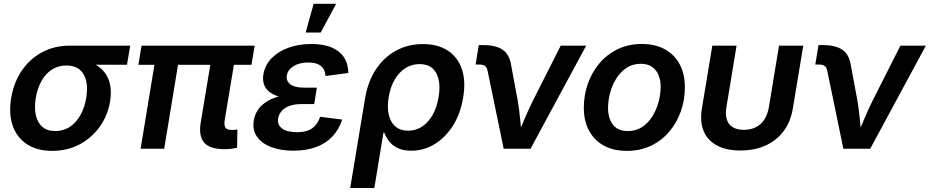

<svg xmlns="http://www.w3.org/2000/svg" viewBox="-20 -773 4832 998"><path d="M251.5 11.2Q172.9 11.2 120.4 -23.2Q67.9 -57.6 46.1 -119.4Q24.4 -181.2 38.1 -263.7Q51.8 -345.7 93.8 -406.7Q135.7 -467.8 199.5 -501.7Q263.2 -535.6 341.3 -535.6H656.7L640.1 -436.5H412.6L325.2 -432.6Q282.7 -432.6 249.8 -411.4Q216.8 -390.1 195.6 -352.1Q174.3 -314 166 -263.7Q157.7 -214.4 166 -175.3Q174.3 -136.2 199.7 -114Q225.1 -91.8 267.6 -91.8Q310.5 -91.8 343.5 -114Q376.5 -136.2 398.2 -175Q419.9 -213.9 428.2 -263.7Q436.5 -314.5 428 -352.3Q419.4 -390.1 393.8 -411.4Q368.2 -432.6 325.7 -432.6L331.1 -469.7Q386.7 -469.7 431.6 -456.3Q476.6 -442.9 506.8 -415.3Q537.1 -387.7 549.3 -345.5Q561.5 -303.2 552.2 -245.6Q540 -172.4 498.5 -114.3Q457 -56.2 393.6 -22.5Q330.1 11.2 251.5 11.2Z M1148.4 2.4Q1070.8 2.4 1041.5 -31.5Q1012.2 -65.4 1022.9 -133.8L1085 -506.8H1207.5L1148.4 -150.9Q1143.6 -122.6 1151.4 -110.1Q1159.2 -97.7 1184.1 -97.7Q1194.3 -97.7 1201.4 -98.1Q1208.5 -98.6 1213.9 -100.1L1212.4 -4.9Q1201.7 -2.4 1184.8 0Q1168 2.4 1148.4 2.4ZM710.9 0 794.4 -506.8H917L833.5 0ZM699.2 -436 715.8 -535.6H1303.7L1287.1 -436Z M1505.4 10.3Q1439.5 10.3 1389.9 -8.5Q1340.3 -27.3 1315.7 -62.7Q1291 -98.1 1299.3 -147.5Q1304.2 -177.7 1321.5 -202.9Q1338.9 -228 1368.4 -246.3Q1397.9 -264.6 1440.2 -274.7Q1482.4 -284.7 1536.6 -284.7H1621.6L1613.3 -231.9H1544.4Q1511.2 -231.9 1485.8 -222.9Q1460.4 -213.9 1445.1 -197Q1429.7 -180.2 1425.8 -158.2Q1419.9 -125 1445.8 -105.5Q1471.7 -85.9 1523.4 -85.9Q1557.6 -85.9 1581.3 -95Q1605 -104 1620.1 -121.8Q1635.3 -139.6 1644 -166L1758.8 -151.4Q1742.2 -100.1 1708 -63.7Q1673.8 -27.3 1622.8 -8.5Q1571.8 10.3 1505.4 10.3ZM1535.2 -258.8Q1481.4 -258.8 1443.8 -267.6Q1406.2 -276.4 1383.5 -293Q1360.8 -309.6 1352.5 -333.3Q1344.2 -356.9 1349.1 -386.2Q1357.4 -435.5 1392.3 -470.9Q1427.2 -506.3 1480.7 -525.4Q1534.2 -544.4 1598.1 -544.4Q1660.6 -544.4 1703.1 -526.6Q1745.6 -508.8 1767.8 -475.1Q1790 -441.4 1790.5 -393.6L1671.9 -377.9Q1670.9 -410.6 1648.7 -429.4Q1626.5 -448.2 1582.5 -448.2Q1536.6 -448.2 1505.9 -429Q1475.1 -409.7 1470.7 -379.4Q1466.8 -351.6 1489.5 -334.5Q1512.2 -317.4 1560.1 -317.4H1627L1617.2 -258.8ZM1568.8 -604 1610.4 -753.4H1727.5L1647 -604Z M1800.3 204.1 1877.4 -260.3Q1891.6 -347.7 1933.1 -411.1Q1974.6 -474.6 2037.6 -509.3Q2100.6 -543.9 2178.7 -543.9Q2254.9 -543.9 2306.6 -510.7Q2358.4 -477.5 2380.1 -415.5Q2401.9 -353.5 2387.7 -267.1Q2374 -182.6 2334.7 -120.4Q2295.4 -58.1 2239.3 -23.9Q2183.1 10.3 2117.7 10.3Q2074.7 10.3 2046.6 -3.7Q2018.6 -17.6 2002.2 -39.1Q1985.8 -60.5 1977.5 -83.5H1973.1L1925.8 204.1ZM2101.1 -93.8Q2143.1 -93.8 2175.5 -116Q2208 -138.2 2229.7 -177.5Q2251.5 -216.8 2259.8 -268.6Q2268.6 -319.3 2260.3 -358.2Q2252 -397 2227.3 -418.5Q2202.6 -439.9 2161.1 -439.9Q2120.1 -439.9 2086.9 -418.7Q2053.7 -397.5 2031.5 -359.1Q2009.3 -320.8 2000.5 -268.6Q1991.7 -216.3 2000.7 -176.8Q2009.8 -137.2 2035.2 -115.5Q2060.5 -93.8 2101.1 -93.8Z M2598.1 0 2514.2 -406.2Q2510.7 -422.9 2501.2 -430.2Q2491.7 -437.5 2473.1 -437.5H2452.1L2468.8 -538.6H2491.7Q2558.6 -538.6 2593.5 -513.9Q2628.4 -489.3 2636.7 -435.1L2671.4 -248.5Q2679.7 -199.2 2684.1 -149.7Q2688.5 -100.1 2693.4 -49.8H2662.6Q2684.1 -100.6 2704.6 -149.9Q2725.1 -199.2 2749.5 -248.5L2894.5 -535.6H3026.9L2737.8 0Z M3238.3 11.2Q3168 11.2 3117.9 -16.6Q3067.9 -44.4 3041.3 -94.7Q3014.6 -145 3014.6 -212.4Q3014.6 -277.8 3035.4 -337.4Q3056.2 -397 3095.5 -443.6Q3134.8 -490.2 3190.7 -517.3Q3246.6 -544.4 3315.9 -544.4Q3386.2 -544.4 3436.3 -516.6Q3486.3 -488.8 3513.2 -438.2Q3540 -387.7 3540 -319.8Q3540 -254.9 3519.3 -195.3Q3498.5 -135.7 3459.2 -89.1Q3419.9 -42.5 3364 -15.6Q3308.1 11.2 3238.3 11.2ZM3243.2 -91.8Q3286.1 -91.8 3318.1 -113Q3350.1 -134.3 3371.3 -168.7Q3392.6 -203.1 3403.3 -243.4Q3414.1 -283.7 3414.1 -321.8Q3414.1 -357.9 3402.3 -384.5Q3390.6 -411.1 3367.9 -426.3Q3345.2 -441.4 3311 -441.4Q3268.6 -441.4 3236.6 -420.2Q3204.6 -398.9 3183.1 -364.5Q3161.6 -330.1 3151.1 -289.8Q3140.6 -249.5 3140.6 -210.9Q3140.6 -157.2 3166.3 -124.5Q3191.9 -91.8 3243.2 -91.8Z M3828.6 9.3Q3755.9 9.3 3707 -16.6Q3658.2 -42.5 3637.7 -91.3Q3617.2 -140.1 3628.4 -209L3682.6 -535.6H3808.6L3755.9 -216.3Q3749.5 -177.7 3758.1 -151.4Q3766.6 -125 3789.1 -111.6Q3811.5 -98.1 3846.7 -98.1Q3881.8 -98.1 3908.7 -111.6Q3935.5 -125 3952.9 -151.4Q3970.2 -177.7 3976.6 -216.3L4029.3 -535.6H4155.3L4101.1 -209Q4089.8 -140.6 4053.5 -91.8Q4017.1 -43 3959.7 -16.8Q3902.3 9.3 3828.6 9.3Z M4363.8 0 4279.8 -406.2Q4276.4 -422.9 4266.8 -430.2Q4257.3 -437.5 4238.8 -437.5H4217.8L4234.4 -538.6H4257.3Q4324.2 -538.6 4359.1 -513.9Q4394 -489.3 4402.3 -435.1L4437 -248.5Q4445.3 -199.2 4449.7 -149.7Q4454.1 -100.1 4459 -49.8H4428.2Q4449.7 -100.6 4470.2 -149.9Q4490.7 -199.2 4515.1 -248.5L4660.2 -535.6H4792.5L4503.4 0Z"/></svg>

Font: Inter 20pt SemiBold
Style: Italic
Weight: 600
Italic angle: -9.3988°
Version: Version 4.001;git-66647c0bb